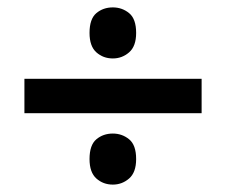

<svg xmlns="http://www.w3.org/2000/svg" viewBox="-20 -612 612 519"><path d="M46 -306V-399H525V-306ZM285 -113Q259 -113 240.5 -129.5Q222 -146 222 -182Q222 -220 240.5 -235.5Q259 -251 285 -251Q310 -251 329 -235.5Q348 -220 348 -182Q348 -146 329 -129.5Q310 -113 285 -113ZM285 -454Q259 -454 240.5 -470.5Q222 -487 222 -523Q222 -561 240.5 -576.5Q259 -592 285 -592Q310 -592 329 -576.5Q348 -561 348 -523Q348 -487 329 -470.5Q310 -454 285 -454Z"/></svg>

Font: Noto Sans Hanifi Rohingya SemiBold
Style: Regular
Weight: 600
Version: Version 2.101